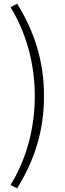

<svg xmlns="http://www.w3.org/2000/svg" viewBox="-20 -830 355 1043"><path d="M73 193C164 46 219 -113 219 -308C219 -503 164 -663 73 -810L37 -791C124 -650 169 -481 169 -308C169 -135 124 35 37 175Z"/></svg>

Font: Noto Sans CJK JP Light
Style: Regular
Weight: 300
Designer: Ryoko NISHIZUKA (kana & ideographs); Paul D. Hunt (Latin, Greek & Cyrillic); Wenlong ZHANG (bopomofo); Sandoll Communica
Foundry: Adobe Systems Incorporated
Version: Version 1.004;PS 1.004;hotconv 1.0.82;makeotf.lib2.5.63406